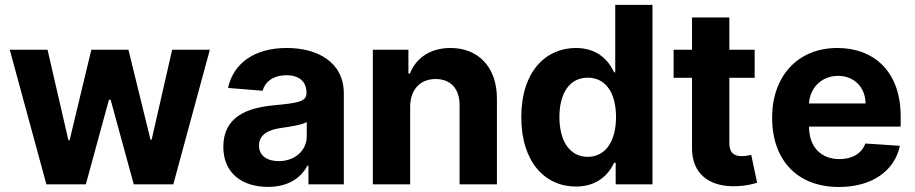

<svg xmlns="http://www.w3.org/2000/svg" viewBox="-20 -747 3708 778"><path d="M168 0H327.8L421.5 -343H428.3L522 0H682.2L830.3 -545.5H677.6L594.5 -181.1H589.8L500.4 -545.5H350.1L262.1 -179H257.1L172.6 -545.5H19.5Z M1066.1 10.3C1146.7 10.3 1198.9 -24.9 1225.5 -75.6H1229.8V0H1373.2V-367.9C1373.2 -497.9 1263.1 -552.6 1141.7 -552.6C1011 -552.6 925.1 -490.1 904.1 -390.6L1044 -379.3C1054.3 -415.5 1086.6 -442.1 1141 -442.1C1192.5 -442.1 1221.9 -416.2 1221.9 -371.4V-369.3C1221.9 -334.2 1184.7 -329.5 1089.8 -320.3C981.9 -310.4 884.9 -274.1 884.9 -152.3C884.9 -44.4 962 10.3 1066.1 10.3ZM1109.4 -94.1C1062.9 -94.1 1029.5 -115.8 1029.5 -157.3C1029.5 -199.9 1064.6 -220.9 1117.9 -228.3C1150.9 -233 1204.9 -240.8 1223 -252.8V-195C1223 -137.8 1175.8 -94.1 1109.4 -94.1Z M1642 -315.3C1642.4 -385.7 1684.3 -426.8 1745.4 -426.8C1806.1 -426.8 1842.7 -387.1 1842.3 -320.3V0H1993.6V-347.3C1993.6 -474.4 1919 -552.6 1805.4 -552.6C1724.4 -552.6 1665.8 -512.8 1641.3 -449.2H1634.9V-545.5H1490.8V0H1642Z M2313.6 8.9C2401.6 8.9 2447.4 -41.9 2468.4 -87.4H2474.8V0H2623.9V-727.3H2473V-453.8H2468.4C2448.2 -498.2 2404.5 -552.6 2313.2 -552.6C2193.5 -552.6 2092.3 -459.5 2092.3 -272C2092.3 -89.5 2189.3 8.9 2313.6 8.9ZM2361.5 -111.5C2287.3 -111.5 2246.8 -177.6 2246.8 -272.7C2246.8 -367.2 2286.6 -432.2 2361.5 -432.2C2435 -432.2 2476.2 -370 2476.2 -272.7C2476.2 -175.4 2434.3 -111.5 2361.5 -111.5Z M3038 -545.5H2935.4V-676.1H2784.1V-545.5H2709.5V-431.8H2784.1V-147.7C2783.4 -40.8 2856.2 12.1 2965.9 7.5C3005 6 3032.7 -1.8 3047.9 -6.7L3024.1 -119.3C3016.7 -117.9 3000.7 -114.3 2986.5 -114.3C2956.3 -114.3 2935.4 -125.7 2935.4 -167.6V-431.8H3038Z M3379.3 10.7C3514.2 10.7 3605.1 -55 3626.4 -156.2L3486.5 -165.5C3471.2 -123.9 3432.2 -102.3 3381.7 -102.3C3306.1 -102.3 3258.2 -152.3 3258.2 -233.7V-234H3629.6V-275.6C3629.6 -460.9 3517.4 -552.6 3373.2 -552.6C3212.7 -552.6 3108.7 -438.6 3108.7 -270.2C3108.7 -97.3 3211.3 10.7 3379.3 10.7ZM3258.2 -327.8C3261.4 -389.9 3308.6 -439.6 3375.7 -439.6C3441.4 -439.6 3486.9 -392.8 3487.2 -327.8Z"/></svg>

Font: Karasuma Gothic
Style: Bold
Weight: 700
Designer: Rasmus Andersson / Ryoko Nishizuka
Foundry: Genbu
Version: Version 1.00